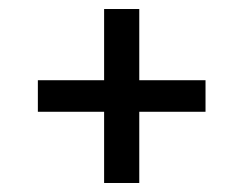

<svg xmlns="http://www.w3.org/2000/svg" viewBox="-20 -553 540 426"><path d="M289 -147H211V-305H64V-375H211V-533H289V-375H436V-305H289Z"/></svg>

Font: Iosevka www.saffi
Style: Regular
Weight: 400
Monospace: yes
Designer: Belleve Invis
Foundry: Belleve Invis
Version: Version 22.0.2; ttfautohint (v1.8.3)